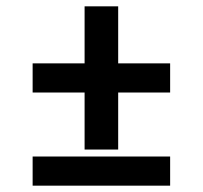

<svg xmlns="http://www.w3.org/2000/svg" viewBox="-20 -586 640 606"><path d="M247 -114V-294H83V-386H247V-566H353V-386H517V-294H353V-114ZM83 0V-92H517V0Z"/></svg>

Font: Iosevka Custom SmBdEx
Style: Regular
Weight: 600
Width: 7
Monospace: yes
Designer: Belleve Invis
Foundry: Belleve Invis
Version: Version 11.2.4; ttfautohint (v1.8.4)